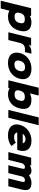

<svg xmlns="http://www.w3.org/2000/svg" viewBox="2045 -2972 1091 5315"><g transform="rotate(90 2590.5 -314.5)"><path d="M785 -315Q767 -243 733.5 -183Q700 -123 650 -80Q600 -37 533.5 -13.5Q467 10 384 10Q365 10 343.5 7.5Q322 5 301 -0.5Q280 -6 261.5 -13.5Q243 -21 230 -31H228L169 211H-47L160 -630H376L367 -593H369Q387 -603 409.5 -611.5Q432 -620 455.5 -626Q479 -632 501.5 -635.5Q524 -639 544 -639Q627 -639 682 -615.5Q737 -592 765.5 -549Q794 -506 798.5 -446.5Q803 -387 785 -315ZM569 -315Q587 -387 564 -421.5Q541 -456 465 -456Q389 -456 348.5 -421.5Q308 -387 291 -315Q273 -243 296 -207.5Q319 -172 394 -172Q469 -172 510.5 -207.5Q552 -243 569 -315Z M1375 -461H1308Q1225 -461 1182 -427Q1139 -393 1121 -320L1042 0H826L982 -630H1197L1180 -561H1182Q1214 -598 1261 -618Q1308 -638 1372 -638H1419Z M2114 -315Q2097 -247 2059.5 -188Q2022 -129 1966 -85Q1910 -41 1837 -15.5Q1764 10 1676 10Q1587 10 1526.5 -15Q1466 -40 1432.5 -84Q1399 -128 1391 -187.5Q1383 -247 1400 -315Q1417 -383 1454 -442.5Q1491 -502 1546.5 -546Q1602 -590 1675 -615Q1748 -640 1837 -640Q1925 -640 1986 -615Q2047 -590 2081 -546Q2115 -502 2123 -443Q2131 -384 2114 -315ZM1899 -315Q1916 -383 1891.5 -422.5Q1867 -462 1793 -462Q1718 -462 1675 -423Q1632 -384 1615 -315Q1598 -247 1622.5 -207.5Q1647 -168 1721 -168Q1795 -168 1838.5 -207.5Q1882 -247 1899 -315Z M2934 -313Q2916 -241 2882.5 -182Q2849 -123 2799 -80Q2749 -37 2683 -13.5Q2617 10 2534 10Q2495 10 2452 -2.5Q2409 -15 2381 -35H2379L2371 0H2155L2362 -840H2578L2518 -598H2520Q2538 -608 2560.5 -615.5Q2583 -623 2606 -628Q2629 -633 2652 -636Q2675 -639 2694 -639Q2778 -639 2832.5 -615.5Q2887 -592 2915.5 -549Q2944 -506 2948 -446Q2952 -386 2934 -313ZM2719 -313Q2736 -385 2712.5 -420.5Q2689 -456 2614 -456Q2539 -456 2498.5 -421Q2458 -386 2440 -313Q2423 -242 2446 -207.5Q2469 -173 2545 -173Q2621 -173 2661 -207Q2701 -241 2719 -313Z M3192 0H2976L3183 -840H3399Z M4101 -311Q4097 -297 4092.5 -283Q4088 -269 4078 -246H3591L3607 -226Q3617 -195 3647.5 -177.5Q3678 -160 3726 -160Q3751 -160 3771.5 -162.5Q3792 -165 3810.5 -171Q3829 -177 3846.5 -186Q3864 -195 3883 -208L3976 -83Q3908 -35 3838 -12.5Q3768 10 3679 10Q3587 10 3524 -15Q3461 -40 3425 -83.5Q3389 -127 3379.5 -185.5Q3370 -244 3387 -311Q3404 -381 3443.5 -441Q3483 -501 3540 -545.5Q3597 -590 3670 -615Q3743 -640 3828 -640Q3916 -640 3976 -614Q4036 -588 4069.5 -543.5Q4103 -499 4110.5 -439Q4118 -379 4101 -311ZM3908 -398 3890 -417Q3883 -443 3855 -459Q3827 -475 3789 -475Q3751 -475 3714 -461.5Q3677 -448 3654 -417L3629 -398Z M5179 -365 5089 0H4872L4962 -365Q4976 -422 4967 -440.5Q4958 -459 4920 -459Q4881 -459 4853.5 -435Q4826 -411 4815 -369L4725 0H4507L4597 -365Q4604 -393 4606 -411.5Q4608 -430 4603 -440.5Q4598 -451 4586.5 -455Q4575 -459 4555 -459Q4520 -459 4490.5 -435Q4461 -411 4450 -368L4359 0H4143L4299 -632H4515L4506 -593H4508Q4522 -602 4541 -610.5Q4560 -619 4580 -625.5Q4600 -632 4620.5 -636Q4641 -640 4659 -640Q4709 -640 4739 -622Q4769 -604 4786 -572H4788Q4807 -587 4832.5 -599.5Q4858 -612 4885.5 -621Q4913 -630 4941.5 -635Q4970 -640 4996 -640Q5128 -640 5171 -574Q5214 -508 5179 -365Z"/></g></svg>

Font: TypoPRO Sinkin Sans
Style: 900 X Black Italic
Weight: 950
Italic angle: -112°
Designer: Keith Bates
Foundry: K-Type
Version: Sinkin Sans (version 1.0)  by Keith Bates   •   © 2014   www